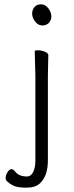

<svg xmlns="http://www.w3.org/2000/svg" viewBox="-20 -713 341 890"><path d="M39 146Q6 128 6 113.5Q6 99 15 85Q24 71 32.5 71Q41 71 50 82Q68 105 104 105Q124 105 134 84Q144 63 144 31V-364L141 -475Q141 -480 156 -480Q171 -480 187.5 -473.5Q204 -467 204 -457L202 -364V30Q202 103 165 137Q144 157 101.5 157Q59 157 39 146ZM50 82ZM129 -649.5Q129 -668 140 -680.5Q151 -693 170.5 -693Q190 -693 204 -674.5Q218 -656 218 -637.5Q218 -619 206.5 -607Q195 -595 176 -595Q157 -595 143 -613Q129 -631 129 -649.5Z"/></svg>

Font: LXGW WenKai TC Light
Style: Regular
Weight: 300
Designer: LXGW / Fontworks Inc.
Foundry: LXGW / Fontworks Inc.
Version: Version 1.330